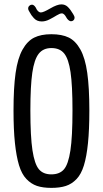

<svg xmlns="http://www.w3.org/2000/svg" viewBox="-20 -869 479 895"><path d="M268.1 -806.6Q259.3 -806.6 244.4 -797.4Q229.5 -788.1 210.9 -778.6Q192.4 -769 174.8 -769Q163.1 -769 153.8 -772.9Q144.5 -776.9 137.5 -784.9Q130.4 -793 126.7 -798.1Q123 -803.2 117.7 -813Q111.3 -822.3 111.3 -829.6Q111.3 -836.9 116.7 -842Q122.1 -847.2 128.9 -847.2Q138.2 -847.2 146.5 -834Q156.2 -811 170.9 -811Q182.1 -811 214.4 -829.8Q246.6 -848.6 266.1 -848.6Q283.7 -848.6 295.9 -836.9Q308.1 -825.2 320.8 -803.7Q327.6 -793.5 327.6 -786.1Q327.6 -779.3 322.8 -774.7Q317.9 -770 311.5 -770Q304.7 -770 298.6 -775.6Q292.5 -781.2 288.8 -788.3Q285.2 -795.4 279.8 -801Q274.4 -806.6 268.1 -806.6ZM219.2 6.8Q179.7 6.8 152.3 -2.4Q125 -11.7 103 -34.7Q81.1 -57.6 68.6 -98.9Q56.2 -140.1 49.6 -202.4Q43 -264.6 43 -354Q43 -460 52.7 -528.8Q62.5 -597.7 85 -637.7Q107.4 -677.7 139.2 -693.6Q170.9 -709.5 219.2 -709.5Q268.6 -709.5 300.3 -694.1Q332 -678.7 354.5 -638.7Q377 -598.6 386.7 -529.8Q396.5 -460.9 396.5 -354Q396.5 -264.2 390.1 -201.7Q383.8 -139.2 371.1 -97.9Q358.4 -56.6 336.4 -33.9Q314.5 -11.2 286.9 -2.2Q259.3 6.8 219.2 6.8ZM219.2 -56.2Q257.8 -56.2 278.1 -79.6Q298.3 -103 308.1 -167Q317.9 -231 317.9 -354Q317.9 -471.2 308.8 -532.7Q299.8 -594.2 279.3 -619.6Q258.8 -645 219.7 -645Q181.2 -645 160.4 -618.4Q139.6 -591.8 130.6 -530Q121.6 -468.3 121.6 -354Q121.6 -232.4 131.3 -168.5Q141.1 -104.5 161.1 -80.3Q181.2 -56.2 219.2 -56.2Z"/></svg>

Font: BenchNine
Style: Regular
Weight: 400
Designer: Vernon Adams
Foundry: Vernon Adams
Version: Version 1 ; ttfautohint (v0.92.18-e454-dirty) -l 8 -r 50 -G 